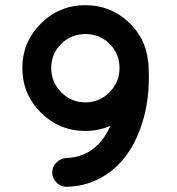

<svg xmlns="http://www.w3.org/2000/svg" viewBox="-20 -720 682 739"><path d="M309 -216Q208 -216 137 -287Q66 -358 66 -458Q66 -558 137 -629Q208 -700 309 -700Q403 -700 472 -637.5Q541 -575 550 -483Q550 -482 551 -481Q553 -443 553 -424Q553 -311 518 -219Q475 -105 389 -48Q323 -4 239 -1Q216 0 199.5 -15.5Q183 -31 181 -54Q180 -76 196 -93Q212 -110 235 -112Q286 -113 329 -140Q367 -166 392 -210Q397 -218 405 -236Q360 -216 309 -216ZM177 -458Q177 -404 215.5 -365Q254 -326 309 -326Q363 -326 401.5 -365Q440 -404 440 -458Q440 -513 402 -551Q364 -589 309 -589Q254 -589 215.5 -551Q177 -513 177 -458Z"/></svg>

Font: Quicksand
Style: Bold
Weight: 700
Designer: Andrew Paglinawan
Foundry: Andrew Paglinawan
Version: 1.002